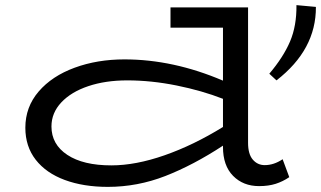

<svg xmlns="http://www.w3.org/2000/svg" viewBox="-20 -715 1254 750"><path d="M1110 -23Q1085 -6 1057 3Q1029 12 992 12Q930 12 890.5 -28Q851 -68 851 -141V-146Q735 -70 626 -27.5Q517 15 401 15Q306 15 233 -12Q160 -39 119.5 -91Q79 -143 79 -216Q79 -297 131 -357.5Q183 -418 271.5 -450.5Q360 -483 466 -483Q657 -483 851 -400V-607H646V-686H949V-157Q949 -113 967.5 -91.5Q986 -70 1014 -70Q1050 -70 1084 -93ZM851 -219V-329Q769 -361 670 -381Q571 -401 477 -401Q392 -401 325 -378.5Q258 -356 219.5 -315Q181 -274 181 -221Q181 -151 243 -110Q305 -69 415 -69Q510 -69 623 -108.5Q736 -148 851 -219ZM1214 -688Q1215 -521 1060 -401L1032 -427Q1087 -492 1113 -553Q1139 -614 1138 -695Z"/></svg>

Font: BioRhyme Expanded
Style: Regular
Weight: 400
Width: 7
Designer: Aoife Mooney
Foundry: Aoife Mooney Type
Version: Version 1.001